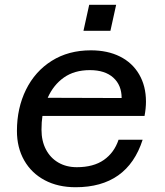

<svg xmlns="http://www.w3.org/2000/svg" viewBox="-20 -773 690 805"><path d="M51 -224Q51 -320 89 -397Q127 -474 197 -518Q267 -562 361 -562Q431 -562 483 -536Q535 -510 563.5 -461Q592 -412 592 -347Q592 -319 586 -287H158Q154 -262 154 -229Q154 -182 172.5 -146.5Q191 -111 224.5 -91.5Q258 -72 302 -72Q372 -72 415.5 -102.5Q459 -133 477 -187H578Q514 12 297 12Q223 12 167.5 -17.5Q112 -47 81.5 -100.5Q51 -154 51 -224ZM490 -362Q490 -416 455 -447.5Q420 -479 357 -479Q292 -479 248 -448Q204 -417 180 -363ZM354 -753H467L443 -644H330Z"/></svg>

Font: Azeret Mono
Style: Italic
Weight: 400
Italic angle: -12°
Designer: Martin Vácha
Foundry: Displaay
Version: Version 1.000; Glyphs 3.0.3, build 3074